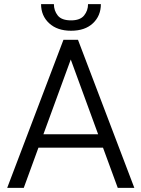

<svg xmlns="http://www.w3.org/2000/svg" viewBox="-20 -902 679 922"><path d="M545.4 0 474.6 -192.9H164.6L94.2 0H14.6L284.7 -710.9H354.5L625 0ZM188.5 -257.3H451.2L319.8 -616.2ZM402.8 -882.3H464.4Q464.4 -826.2 426.3 -790.3Q388.2 -754.4 321.3 -754.4Q254.9 -754.4 216.1 -790.3Q177.2 -826.2 177.2 -882.3H238.8Q238.8 -851.1 257.3 -827.6Q275.9 -804.2 321.3 -804.2Q364.7 -804.2 383.8 -827.6Q402.8 -851.1 402.8 -882.3Z"/></svg>

Font: Vazirmatn RD Light
Style: Regular
Weight: 300
Designer: Saber Rastikerdar
Foundry: Saber Rastikerdar
Version: Version 32.102